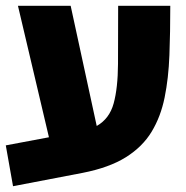

<svg xmlns="http://www.w3.org/2000/svg" viewBox="-23 -599 644 663"><path d="M22 44 -3 -97 146 -125 39 -579H221L311 -164Q355 -189 369.5 -242Q384 -295 384.5 -378.5Q385 -462 385 -579H565Q565 -488 562 -408.5Q559 -329 545.5 -262.5Q532 -196 500.5 -144Q469 -92 411.5 -56Q354 -20 262 -2Z"/></svg>

Font: Assistant ExtraBold
Style: Regular
Weight: 800
Designer: Hebrew By Ben Nathan, Latin by Paul Hunt
Version: Version 3.000